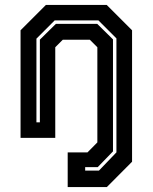

<svg xmlns="http://www.w3.org/2000/svg" viewBox="-20 -560 620 780"><path d="M255 200V59H335.5L375.5 18.5V-368L345 -398.5H235L204.5 -368V0H63.5V-437L166.5 -540H413.5L516.5 -437V97L414 200ZM326 133H382L453 59V-404L380 -477H202L128 -403V-63H142V-399L207 -463H375L439 -400V55L377 119H326Z"/></svg>

Font: Tourney Expanded Regular
Style: Bold
Weight: 700
Width: 7
Designer: Tyler Finck
Foundry: Etcetera Type Co
Version: Version 1.010; ttfautohint (v1.8.3)